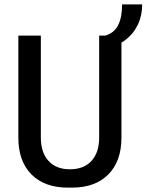

<svg xmlns="http://www.w3.org/2000/svg" viewBox="-20 -849 671 879"><path d="M291 10Q184 10 124 -50.5Q64 -111 64 -219V-686H167V-219Q167 -151 202 -112.5Q237 -74 300 -74Q364 -74 399 -112.5Q434 -151 434 -219V-686H536V-219Q536 -111 476 -50.5Q416 10 309 10ZM462 -628V-686Q503 -698 521 -734Q539 -770 539 -829H631Q631 -778 611 -736Q591 -694 553.5 -665.5Q516 -637 462 -628Z"/></svg>

Font: Chivo Mono Medium
Style: Regular
Weight: 400
Monospace: yes
Version: Version 1.008